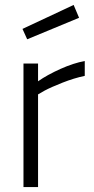

<svg xmlns="http://www.w3.org/2000/svg" viewBox="-20 -757 379 777"><path d="M75 0V-500H134V-428Q171 -454 224.5 -478Q278 -502 323 -510V-450Q280 -441 233 -422.5Q186 -404 160 -390L134 -375V0ZM71 -640 278 -737 300 -685 90 -598Z"/></svg>

Font: Titillium Web[RUS by Daymarius]
Style: Regular
Weight: 300
Designer: Cyrillization by Daymarius
Foundry: Cyrillization by Daymarius
Version: Version 1.002 September 12, 2018